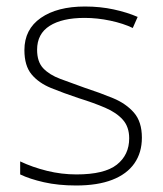

<svg xmlns="http://www.w3.org/2000/svg" viewBox="-20 -560 502 590"><path d="M416 -137Q416 -91 393 -58Q370 -25 325 -7.5Q280 10 214 10Q159 10 115 0Q71 -10 42 -24V-64Q80 -46 124.5 -35Q169 -24 215 -24Q301 -24 339 -54Q377 -84 377 -135Q377 -170 357.5 -192Q338 -214 303 -229Q268 -244 223 -258Q175 -274 137 -289.5Q99 -305 77 -331.5Q55 -358 55 -406Q55 -470 105.5 -505Q156 -540 241 -540Q288 -540 329.5 -531Q371 -522 403 -508L388 -474Q359 -488 319 -496.5Q279 -505 240 -505Q171 -505 132.5 -480.5Q94 -456 94 -407Q94 -370 113 -350Q132 -330 165.5 -317.5Q199 -305 241 -290Q287 -275 327 -258.5Q367 -242 391.5 -214Q416 -186 416 -137Z"/></svg>

Font: Noto Sans Armenian ExtraLight
Style: Regular
Weight: 250
Designer: Monotype Design Team
Foundry: Monotype Imaging Inc.
Version: Version 2.007